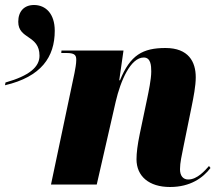

<svg xmlns="http://www.w3.org/2000/svg" viewBox="-60 -738 877 768"><path d="M-38 -408 -40 -397C105 -431 159 -510 159 -615C159 -683 123 -718 76 -718C37 -718 13 -693 13 -651C13 -580 98 -599 98 -515C98 -470 57 -435 -38 -408ZM620 10C702 10 752 -27 782 -66L776 -74C760 -56 729 -20 693 -20C673 -20 660 -34 660 -61C660 -88 667 -116 674 -152L707 -314C714 -349 723 -394 723 -429C723 -491 694 -546 602 -546C511 -546 461 -518 420 -417H417L434 -536H186L185 -526H207C243 -526 245 -514 245 -497C245 -483 241 -462 238 -446L144 0H327L403 -332C422 -414 462 -508 515 -508C543 -508 545 -476 545 -452C545 -420 534 -370 529 -345L499 -202C490 -159 486 -126 486 -101C486 -33 536 10 620 10Z"/></svg>

Font: Noto Serif Display SemiCondensed Black
Style: Italic
Weight: 900
Width: 4
Italic angle: -12°
Designer: Monotype Design Team
Foundry: Monotype Imaging Inc.
Version: Version 2.009